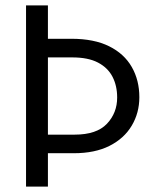

<svg xmlns="http://www.w3.org/2000/svg" viewBox="-20 -694 576 714"><path d="M254.3 -124.2H76.8V-193.3H257.4Q339.4 -193.3 377.6 -233.7Q415.7 -274 415.7 -331.3Q415.7 -375 398.4 -408.5Q381.1 -442 344.6 -461.2Q308 -480.5 248.7 -480.5H76.8V-549.8H245.7Q329.6 -549.8 385.7 -522Q441.8 -494.2 470 -444.9Q498.2 -395.7 498.2 -332.5Q498.2 -274.3 469.9 -226.7Q441.7 -179.2 387.4 -151.7Q333.2 -124.2 254.3 -124.2ZM76.8 0V-674H158.2V0Z"/></svg>

Font: Hind Variable Light
Style: Regular
Weight: 300
Designer: Manushi Parikh, Satya Rajpurohit
Foundry: Indian Type Foundry
Version: Version 3.000